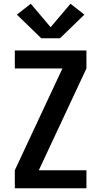

<svg xmlns="http://www.w3.org/2000/svg" viewBox="-20 -1004 540 1024"><path d="M59 0V-96L313 -639H59V-735H441V-639L187 -96H441V0ZM200 -800 70 -926 144 -984 250 -859 356 -984 430 -926 300 -800Z"/></svg>

Font: Zed Mono
Style: Bold
Weight: 700
Monospace: yes
Designer: Belleve Invis
Foundry: Belleve Invis
Version: Version 1.0.0; ttfautohint (v1.8.4)